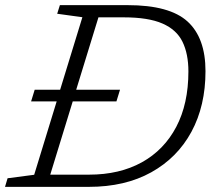

<svg xmlns="http://www.w3.org/2000/svg" viewBox="-42 -727 850 747"><path d="M79 -332.5 93 -378H192L278.5 -660L180.5 -673.5L191 -707H454.5Q618 -707 687.8 -643.2Q757.5 -579.5 757.5 -450Q757.5 -315.5 702.8 -214.2Q648 -113 546.2 -56.5Q444.5 0 303.5 0H-22.5L-12.5 -33.5L91 -47L178.5 -332.5ZM304.5 -47.5Q423 -47.5 509.8 -95.5Q596.5 -143.5 643.8 -233.5Q691 -323.5 691 -449Q691 -517.5 668 -564.5Q645 -611.5 590 -635.5Q535 -659.5 439.5 -659.5H341L254.5 -378H425L411 -332.5H241L153.5 -47.5Z"/></svg>

Font: Newsreader 6pt Light
Style: Italic
Weight: 300
Italic angle: -17°
Designer: Hugues Gentile
Foundry: Production Type
Version: Version 1.003; ttfautohint (v1.8.3)